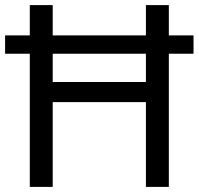

<svg xmlns="http://www.w3.org/2000/svg" viewBox="-20 -734 781 754"><path d="M97 0V-523H0V-595H97V-714H187V-595H553V-714H643V-595H740V-523H643V0H553V-333H187V0ZM187 -412H553V-523H187Z"/></svg>

Font: Noto Sans Multani
Style: Regular
Weight: 400
Designer: Monotype Design Team
Foundry: Monotype Imaging Inc.
Version: Version 2.002; ttfautohint (v1.8.4.7-5d5b)